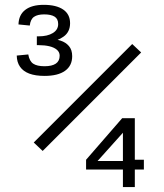

<svg xmlns="http://www.w3.org/2000/svg" viewBox="-20 -754 660 774"><path d="M262.5 -660.5Q262.5 -625.5 236.8 -606.8Q211 -588 175.5 -585V-598.5Q203 -597 224 -590.2Q245 -583.5 258 -568.2Q271 -553 271 -527.5Q271 -489 242.2 -468.5Q213.5 -448 159.5 -448Q123 -448 98.2 -457.2Q73.5 -466.5 60.8 -484.8Q48 -503 47.5 -530L94 -534.5Q98.5 -507.5 114 -497.2Q129.5 -487 159.5 -487Q189.5 -487 205 -497.5Q220.5 -508 220.5 -529.5Q220.5 -544 209.2 -553.5Q198 -563 179 -567.5Q160 -572 136 -572H128.5V-607.5H135.5Q171.5 -607.5 193 -620.8Q214.5 -634 214.5 -657Q214.5 -678 200 -687Q185.5 -696 158 -696Q131.5 -696 117.2 -686.2Q103 -676.5 100 -651L54.5 -655.5Q55.5 -694 81.8 -714.2Q108 -734.5 156.5 -734.5Q207 -734.5 234.8 -715.5Q262.5 -696.5 262.5 -660.5ZM549 -542.5 152 -145.5 116 -179.5 513 -576.5ZM475.5 0V-236.5L489.5 -234.5L367.5 -98.5L356 -105H490.5L501 -110H560V-70.5H327V-110L472.5 -277.5H523.5V0Z"/></svg>

Font: Monaspace Krypton Var ExLight
Style: Regular
Weight: 200
Designer: Riley Cran and the Lettermatic Team
Version: Version 1.200 (Monaspace Krypton Var)